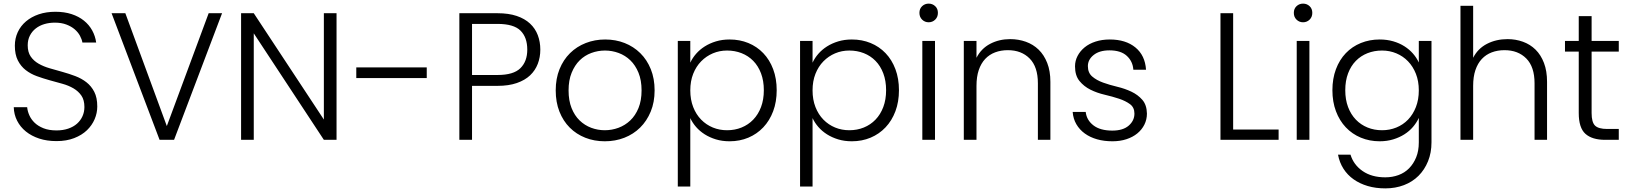

<svg xmlns="http://www.w3.org/2000/svg" viewBox="-20 -772 8992 1060"><path d="M517 -184Q517 -148 502.5 -114Q488 -80 460 -53Q432 -26 389.5 -9.5Q347 7 292 7Q239 7 196.5 -7Q154 -21 123 -46Q92 -71 74.5 -105.5Q57 -140 56 -180H130Q132 -158 142 -135.5Q152 -113 171 -94.5Q190 -76 220 -64Q250 -52 292 -52Q328 -52 357 -62Q386 -72 405.5 -89.5Q425 -107 435.5 -130.5Q446 -154 446 -181Q446 -220 429.5 -244Q413 -268 386 -284Q359 -300 324.5 -309.5Q290 -319 254 -329Q218 -339 183.5 -351.5Q149 -364 122 -385Q95 -406 78.5 -438.5Q62 -471 62 -520Q62 -560 78 -594.5Q94 -629 123.5 -654Q153 -679 194 -693Q235 -707 286 -707Q336 -707 375.5 -694Q415 -681 443.5 -658Q472 -635 489 -604Q506 -573 511 -537H435Q432 -555 421.5 -574.5Q411 -594 392.5 -610Q374 -626 346.5 -636.5Q319 -647 283 -647Q252 -647 225 -639Q198 -631 177.5 -615Q157 -599 145 -575.5Q133 -552 133 -522Q133 -484 149.5 -460Q166 -436 193 -420.5Q220 -405 254.5 -395Q289 -385 325 -375Q361 -365 395.5 -352Q430 -339 457 -318Q484 -297 500.5 -265Q517 -233 517 -184Z M1132 -699H1206L941 0H861L596 -699H672L901 -76Z M1838 -699V0H1768L1381 -588V0H1311V-699H1381L1768 -112V-699Z M1947 -400H2336V-341H1947Z M2727 -358Q2815 -358 2853 -395.5Q2891 -433 2891 -498Q2891 -566 2853.5 -603Q2816 -640 2727 -640H2586V-358ZM2963 -498Q2963 -456 2949 -419.5Q2935 -383 2906.5 -356Q2878 -329 2833 -313.5Q2788 -298 2727 -298H2586V0H2516V-699H2727Q2788 -699 2832.5 -684Q2877 -669 2906 -642Q2935 -615 2949 -578Q2963 -541 2963 -498Z M3594 -273Q3594 -208 3572.5 -156Q3551 -104 3514 -67.5Q3477 -31 3427 -11.5Q3377 8 3319 8Q3261 8 3211.5 -11.5Q3162 -31 3125.5 -67.5Q3089 -104 3068.5 -156Q3048 -208 3048 -273Q3048 -338 3069 -390Q3090 -442 3127 -478.5Q3164 -515 3214 -534.5Q3264 -554 3321 -554Q3379 -554 3428.5 -534.5Q3478 -515 3515 -478.5Q3552 -442 3573 -390Q3594 -338 3594 -273ZM3119 -273Q3119 -217 3135.5 -175.5Q3152 -134 3180 -107Q3208 -80 3244 -66.5Q3280 -53 3319 -53Q3358 -53 3394.5 -66.5Q3431 -80 3459.5 -107Q3488 -134 3505 -175.5Q3522 -217 3522 -273Q3522 -329 3505 -370.5Q3488 -412 3460 -439Q3432 -466 3395.5 -479.5Q3359 -493 3320 -493Q3281 -493 3244.5 -479.5Q3208 -466 3180.5 -439Q3153 -412 3136 -370.5Q3119 -329 3119 -273Z M3791 -426Q3803 -452 3823 -475Q3843 -498 3870.5 -515.5Q3898 -533 3932.5 -543.5Q3967 -554 4008 -554Q4064 -554 4111.5 -534.5Q4159 -515 4194 -478.5Q4229 -442 4248.5 -390Q4268 -338 4268 -274Q4268 -210 4248.5 -158Q4229 -106 4194 -69Q4159 -32 4111.5 -12Q4064 8 4008 8Q3967 8 3932.5 -2.5Q3898 -13 3870.5 -30.5Q3843 -48 3823 -71Q3803 -94 3791 -120V258H3722V-546H3791ZM4197 -274Q4197 -326 4181.5 -367Q4166 -408 4138.5 -436Q4111 -464 4074 -478.5Q4037 -493 3994 -493Q3952 -493 3915.5 -477.5Q3879 -462 3851 -433.5Q3823 -405 3807 -364.5Q3791 -324 3791 -273Q3791 -222 3807 -181Q3823 -140 3851 -111.5Q3879 -83 3915.5 -68Q3952 -53 3994 -53Q4037 -53 4074 -68Q4111 -83 4138.5 -111.5Q4166 -140 4181.5 -181Q4197 -222 4197 -274Z M4466 -426Q4478 -452 4498 -475Q4518 -498 4545.5 -515.5Q4573 -533 4607.5 -543.5Q4642 -554 4683 -554Q4739 -554 4786.5 -534.5Q4834 -515 4869 -478.5Q4904 -442 4923.5 -390Q4943 -338 4943 -274Q4943 -210 4923.5 -158Q4904 -106 4869 -69Q4834 -32 4786.5 -12Q4739 8 4683 8Q4642 8 4607.5 -2.5Q4573 -13 4545.5 -30.5Q4518 -48 4498 -71Q4478 -94 4466 -120V258H4397V-546H4466ZM4872 -274Q4872 -326 4856.5 -367Q4841 -408 4813.5 -436Q4786 -464 4749 -478.5Q4712 -493 4669 -493Q4627 -493 4590.5 -477.5Q4554 -462 4526 -433.5Q4498 -405 4482 -364.5Q4466 -324 4466 -273Q4466 -222 4482 -181Q4498 -140 4526 -111.5Q4554 -83 4590.5 -68Q4627 -53 4669 -53Q4712 -53 4749 -68Q4786 -83 4813.5 -111.5Q4841 -140 4856.5 -181Q4872 -222 4872 -274Z M5072 -546H5142V0H5072ZM5107 -649Q5086 -649 5071 -663.5Q5056 -678 5056 -701Q5056 -724 5071 -738Q5086 -752 5107 -752Q5128 -752 5143 -738Q5158 -724 5158 -701Q5158 -678 5143 -663.5Q5128 -649 5107 -649Z M5710 -312Q5710 -403 5664.5 -449Q5619 -495 5544 -495Q5506 -495 5474 -483Q5442 -471 5419 -446.5Q5396 -422 5383.5 -385Q5371 -348 5371 -298V0H5301V-546H5371V-453Q5397 -504 5446.5 -530Q5496 -556 5557 -556Q5603 -556 5643.5 -541.5Q5684 -527 5714 -498Q5744 -469 5761.5 -424.5Q5779 -380 5779 -320V0H5710Z M6312 -145Q6312 -112 6298 -84Q6284 -56 6259 -35.5Q6234 -15 6199 -3.5Q6164 8 6122 8Q6075 8 6036.5 -3Q5998 -14 5969 -35Q5940 -56 5922.5 -86Q5905 -116 5902 -154H5974Q5979 -109 6016.5 -80Q6054 -51 6121 -51Q6180 -51 6211.5 -78.5Q6243 -106 6243 -145Q6243 -179 6218.5 -197Q6194 -215 6158 -227Q6122 -239 6079 -249Q6036 -259 6000 -277Q5964 -295 5939.5 -325Q5915 -355 5915 -406Q5915 -436 5929 -463Q5943 -490 5968 -510.5Q5993 -531 6028.5 -542.5Q6064 -554 6107 -554Q6195 -554 6248.5 -510Q6302 -466 6307 -387H6237Q6234 -433 6201 -463.5Q6168 -494 6105 -494Q6050 -494 6018 -468.5Q5986 -443 5986 -407Q5986 -370 6010 -349.5Q6034 -329 6070 -316Q6106 -303 6148 -293Q6190 -283 6226 -266Q6262 -249 6286.5 -221Q6311 -193 6312 -145Z M6788 -699V-57H7039V0H6718V-699Z M7139 -546H7209V0H7139ZM7174 -649Q7153 -649 7138 -663.5Q7123 -678 7123 -701Q7123 -724 7138 -738Q7153 -752 7174 -752Q7195 -752 7210 -738Q7225 -724 7225 -701Q7225 -678 7210 -663.5Q7195 -649 7174 -649Z M7336 -274Q7336 -338 7355.5 -390Q7375 -442 7410 -478.5Q7445 -515 7493 -534.5Q7541 -554 7597 -554Q7637 -554 7671.5 -544Q7706 -534 7733.5 -516.5Q7761 -499 7781 -476Q7801 -453 7813 -427V-546H7883V14Q7883 71 7864 118Q7845 165 7811.5 198.5Q7778 232 7731 250Q7684 268 7628 268Q7575 268 7531 255Q7487 242 7453 218Q7419 194 7397 159.5Q7375 125 7367 82H7436Q7453 138 7503 172.5Q7553 207 7628 207Q7667 207 7701 194.5Q7735 182 7759.5 157Q7784 132 7798.5 96.5Q7813 61 7813 14V-121Q7801 -95 7781 -71.5Q7761 -48 7733.5 -30.5Q7706 -13 7671.5 -2.5Q7637 8 7597 8Q7541 8 7493 -12Q7445 -32 7410 -69Q7375 -106 7355.5 -158Q7336 -210 7336 -274ZM7813 -273Q7813 -324 7797 -364.5Q7781 -405 7753.5 -433.5Q7726 -462 7689 -477.5Q7652 -493 7610 -493Q7567 -493 7530 -478.5Q7493 -464 7465.5 -436Q7438 -408 7422.5 -367Q7407 -326 7407 -274Q7407 -222 7422.5 -181Q7438 -140 7465.5 -111.5Q7493 -83 7530 -68Q7567 -53 7610 -53Q7652 -53 7689 -68Q7726 -83 7753.5 -111.5Q7781 -140 7797 -181Q7813 -222 7813 -273Z M8043 -740H8113V-453Q8139 -504 8189.5 -530Q8240 -556 8303 -556Q8348 -556 8388 -541.5Q8428 -527 8457.5 -498Q8487 -469 8504 -424.5Q8521 -380 8521 -320V0H8452V-312Q8452 -403 8406.5 -449Q8361 -495 8286 -495Q8248 -495 8216 -483Q8184 -471 8161 -446.5Q8138 -422 8125.5 -385Q8113 -348 8113 -298V0H8043Z M8696 -487H8620V-546H8696V-683H8767V-546H8917V-487H8767V-148Q8767 -97 8786 -78.5Q8805 -60 8853 -60H8917V0H8842Q8770 0 8733 -33Q8696 -66 8696 -148Z"/></svg>

Font: SVN-Poppins Light
Style: Regular
Weight: 300
Designer: Ninad Kale (Devanagari), Jonny Pinhorn (Latin)
Foundry: Indian Type Foundry
Version: Version 3.002 2017; ttfautohint (v1.8.3)